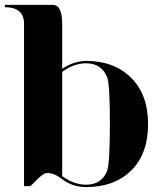

<svg xmlns="http://www.w3.org/2000/svg" viewBox="-30 -762 645 786"><path d="M224.6 -480.5Q273.4 -512.7 322.3 -512.7Q437.5 -512.7 506.8 -443.4Q576.2 -375 576.2 -253.9Q576.2 -132.8 507.8 -64.5Q438.5 3.9 322.3 3.9Q267.6 3.9 224.6 -28.3Q192.4 -53.7 164.1 -53.7Q147.5 -53.7 121.6 -26.9Q95.7 0 92.8 0H68.4V-664.1Q68.4 -732.4 -9.8 -732.4V-742.2H185.5Q224.6 -742.2 224.6 -664.1ZM224.6 -41Q272.5 -5.9 322.3 -5.9Q385.7 -5.9 408.2 -61.5Q419.9 -92.8 419.9 -253.9Q419.9 -419.9 408.2 -447.3Q384.8 -502.9 322.3 -502.9Q272.5 -502.9 224.6 -467.8V-174.8Z"/></svg>

Font: spinweradBold
Style: Regular
Weight: 700
Width: 7
Version: Version 0.3 ; ttfautohint (v1.2) -l 8 -r 50 -G 200 -x 14 -D 